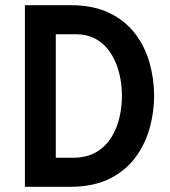

<svg xmlns="http://www.w3.org/2000/svg" viewBox="-20 -720 656 740"><path d="M76 0V-700H252Q340 -700 401.2 -670.2Q462.5 -640.5 500.8 -590.2Q539 -540 556.5 -477.8Q574 -415.5 574 -350Q574 -290 557.5 -228.5Q541 -167 503.2 -115Q465.5 -63 403 -31.5Q340.5 0 248 0ZM195 -112H260Q313.5 -112 350 -133.2Q386.5 -154.5 408.5 -189.5Q430.5 -224.5 440.2 -266.5Q450 -308.5 450 -350Q450 -394.5 439.8 -436.8Q429.5 -479 408 -513.2Q386.5 -547.5 352.5 -567.8Q318.5 -588 271 -588H195Z"/></svg>

Font: Overpass Mono
Style: Bold
Weight: 700
Monospace: yes
Designer: Delve Withrington, Dave Bailey
Foundry: Delve Fonts LLC
Version: Version 4.000